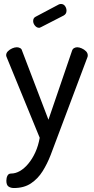

<svg xmlns="http://www.w3.org/2000/svg" viewBox="-20 -718 475 967"><path d="M50 229Q34 229 23 221.5Q12 214 12 192Q12 178 17.5 167Q23 156 36 156Q58 156 80 143.5Q102 131 122.5 106.5Q143 82 158 49Q173 16 180 -24L14 -429Q11 -435 11 -440Q11 -451 20 -460Q29 -469 41.5 -474.5Q54 -480 65 -480Q73 -480 81 -476Q89 -472 91 -463L224 -115L343 -463Q346 -472 353.5 -476Q361 -480 369 -480Q379 -480 391.5 -474.5Q404 -469 413 -460Q422 -451 422 -439Q422 -433 420 -429L267 -22Q252 19 235 63Q218 107 194.5 144.5Q171 182 136 205.5Q101 229 50 229ZM177 -578Q165 -578 156 -589Q147 -600 147 -612Q147 -628 160 -634L277 -696Q283 -698 287 -698Q300 -698 307.5 -687.5Q315 -677 315 -664Q315 -648 301 -640L188 -582Q185 -581 182.5 -579.5Q180 -578 177 -578Z"/></svg>

Font: Dosis ExtraLight Medium
Style: Regular
Weight: 500
Version: Version 3.001; ttfautohint (v1.8.2)